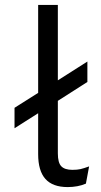

<svg xmlns="http://www.w3.org/2000/svg" viewBox="-20 -750 412 780"><path d="M335 -500V-417L191 -325L187 -323L39 -229V-312L175 -398L181 -402ZM215 -730V-127Q215 -89 229 -74.5Q243 -60 274 -60Q294 -60 307 -63Q320 -66 342 -74L329 -4Q313 3 294 6.5Q275 10 255 10Q194 10 164.5 -23Q135 -56 135 -124V-730Z"/></svg>

Font: Work Sans
Style: Regular
Weight: 400
Designer: Wei Huang
Foundry: Wei Huang
Version: Version 2.006; ttfautohint (v1.8.1.43-b0c9)